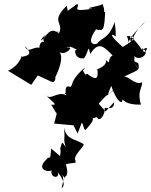

<svg xmlns="http://www.w3.org/2000/svg" viewBox="-20 -892 773 982"><path d="M485 -362C548 -433 501 -374 588 -455C537 -419 518 -376 549 -453C584 -349 622 -353 600 -410C596 -382 626 -354 701 -357C680 -423 708 -443 707 -471C670 -454 639 -504 614 -500C689 -536 696 -531 687 -569C628 -596 646 -594 689 -542C648 -576 680 -590 662 -616C677 -567 761 -618 708 -645C704 -589 707 -658 733 -644C711 -600 714 -648 645 -708C651 -631 650 -727 725 -782C578 -646 661 -635 629 -707C666 -709 693 -700 608 -652C555 -696 534 -730 572 -706C573 -755 566 -761 567 -781C536 -691 500 -701 480 -672C471 -660 413 -659 471 -742C510 -731 513 -737 518 -833C554 -798 520 -831 520 -831C462 -836 537 -793 504 -872C499 -860 390 -849 453 -847C331 -829 393 -855 375 -872C304 -821 289 -806 277 -812C337 -792 330 -824 321 -863C235 -775 308 -784 282 -720C232 -761 222 -706 190 -685C187 -692 225 -748 313 -720C234 -752 181 -698 210 -674C198 -687 180 -671 182 -648C143 -654 127 -616 106 -656C171 -600 82 -606 93 -599C91 -630 96 -565 21 -530L140 -458L173 -506L248 -472C261 -470 267 -497 262 -495C281 -534 306 -597 285 -625C317 -605 368 -664 319 -646C354 -670 358 -619 410 -648C333 -660 364 -669 388 -606C362 -688 344 -583 410 -594C433 -624 431 -674 441 -616C481 -675 503 -665 556 -608C539 -603 532 -573 538 -524C571 -588 552 -545 513 -595C554 -558 446 -525 478 -540C485 -484 469 -481 427 -514C398 -511 437 -480 404 -531C444 -572 358 -509 348 -459C403 -474 384 -521 327 -427C290 -403 328 -404 345 -444C322 -459 309 -447 319 -405C272 -429 237 -372 212 -409C242 -373 285 -351 242 -357C255 -333 278 -296 271 -314L257 -260L356 -251L377 -209L398 -264C406 -261 408 -227 417 -227C498 -314 416 -274 476 -293C489 -261 521 -311 515 -340C546 -338 563 -335 564 -370L520 -322ZM237 -88C161 -63 239 -93 219 -78C154 -18 244 -8 244 -24C233 20 289 24 275 -11C293 10 321 54 295 70C308 9 305 50 298 -12C269 -12 294 -33 315 37C294 -8 341 37 317 -52C380 -66 364 -50 366 -71C350 -97 420 -148 406 -156C357 -185 321 -177 307 -240C317 -157 295 -205 326 -107C324 -127 307 -115 334 -121C298 -152 302 -188 288 -132C292 -114 289 -110 287 -94L242 -132Z"/></svg>

Font: Hussar Lance
Style: ExBdObl
Weight: 700
Foundry: Cannot Into Space Fonts, PlusOne Fonts
Version: Version 2.270